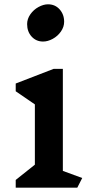

<svg xmlns="http://www.w3.org/2000/svg" viewBox="-20 -872 433 892"><path d="M339 0H53V-36L142 -107V-387L53 -448V-484L229 -552H272V-78L362 -45ZM278 -771Q278 -747 263 -725.5Q248 -704 225 -691.5Q202 -679 180 -679Q148 -679 127 -702Q106 -725 106 -760Q106 -784 121 -805.5Q136 -827 159 -839.5Q182 -852 203 -852Q236 -852 257 -828.5Q278 -805 278 -771Z"/></svg>

Font: InknutAntiqua
Style: Medium
Weight: 500
Designer: Claus Eggers Srensen
Foundry: Claus Eggers Srensen
Version: Version 1.000; ttfautohint (v1.2) -l 7 -r 28 -G 50 -x 13 -D 